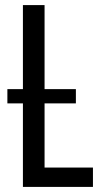

<svg xmlns="http://www.w3.org/2000/svg" viewBox="-20 -734 411 754"><path d="M9 -328V-384H278V-328ZM70 0V-714H155V-76H345V0Z"/></svg>

Font: Noto Sans Display Condensed
Style: Regular
Weight: 400
Width: 3
Designer: Monotype Design Team
Foundry: Monotype Imaging Inc.
Version: Version 1.900